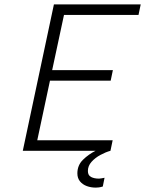

<svg xmlns="http://www.w3.org/2000/svg" viewBox="-20 -688 672 876"><path d="M84 0 226 -668H622L612 -620H272L218 -368H495L485 -320H208L150 -48H494L484 0Q462 6 438 19Q414 32 397.5 50.5Q381 69 381 92Q381 112 395.5 119.5Q410 127 432 127Q436 127 444 125.5Q452 124 457 123L449 163Q439 166 431.5 167Q424 168 417 168Q395 168 376 161Q357 154 345 139.5Q333 125 333 103Q333 66 358.5 41Q384 16 416 0Z"/></svg>

Font: Atkinson Hyperlegible Mono ExtraLight
Style: Italic
Weight: 200
Italic angle: -12°
Monospace: yes
Designer: Elliott Scott, Megan Eiswerth, Linus Boman, Theodore Petrosky, Letters from Sweden
Foundry: Applied Design Works, Letters from Sweden
Version: Version 2.001